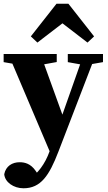

<svg xmlns="http://www.w3.org/2000/svg" viewBox="-22 -773 577 1030"><path d="M104 237C196.8 237 242 168.9 291.2 40.9L493 -483.4H427.5L296.6 -112.5L243.9 38.7C220.4 105.8 179.7 160.4 132.1 189.1L162.7 206L200.3 189.1L169.3 143.6C142.3 104.4 110 97.3 83.3 97.3C43.9 97.3 9.2 117.8 0.7 161.6C4.3 204.2 50.7 237 104 237ZM254.6 62.8 328.8 -112.2 321.8 -132.9 194.9 -483.4H22.5L254.6 62.8ZM-2.5 -439.7 88.3 -424H192.7L282.4 -440.2V-483.4H-2.5V-439.7ZM341.7 -439.7 425.3 -424.7H444.6L530.5 -439.7V-483.4H341.7V-439.7ZM447.4 -544.6 482.7 -577.8 344.9 -753.1H281.2L143.4 -577.8L178.6 -544.6L360.8 -684.6H265.3L447.4 -544.6Z"/></svg>

Font: Source Serif Variable
Style: Regular
Weight: 389
Designer: Frank Grießhammer
Foundry: Adobe Systems Incorporated
Version: Version 3.001;hotconv 1.0.111;makeotfexe 2.5.65597